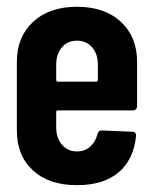

<svg xmlns="http://www.w3.org/2000/svg" viewBox="-20 -539 452 567"><path d="M384.8 -225.1Q384.8 -219.7 381.3 -216.3Q377.9 -212.9 373 -212.9H150.9Q146 -212.9 146 -208V-163.1Q146 -131.3 163.1 -111.6Q180.2 -91.8 207 -91.8Q231 -91.8 246.8 -106.4Q262.7 -121.1 268.1 -144Q271 -153.8 280.8 -153.8L371.1 -149.9Q376.5 -149.9 379.4 -146.5Q382.3 -143.1 381.8 -137.2Q374.5 -67.4 330.1 -29.8Q285.6 7.8 207 7.8Q125 7.8 77.4 -35.6Q29.8 -79.1 29.8 -153.8V-356.9Q29.8 -429.7 77.6 -474.4Q125.5 -519 207 -519Q289.1 -519 336.9 -474.6Q384.8 -430.2 384.8 -356.9ZM207 -418.9Q179.7 -418.9 162.8 -399.2Q146 -379.4 146 -348.1V-303.2Q146 -297.9 150.9 -297.9H264.2Q269 -297.9 269 -303.2V-348.1Q269 -379.9 252 -399.4Q234.9 -418.9 207 -418.9Z"/></svg>

Font: Barlow Condensed SemiBold
Style: Regular
Weight: 600
Width: 3
Designer: Jeremy Tribby
Foundry: Tribby Type
Version: Version 1.422;hotconv 1.0.109;makeotfexe 2.5.65596